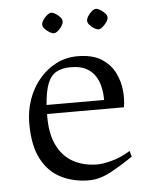

<svg xmlns="http://www.w3.org/2000/svg" viewBox="-49 -673 574 724"><g transform="rotate(-5 238.5 -311.0)"><path d="M259 10Q202 10 155 -13Q108 -36 80.5 -87Q53 -138 53 -223Q53 -271 68 -313.5Q83 -356 110.5 -389Q138 -422 175 -441Q212 -460 256 -460Q313 -460 347 -438Q381 -416 397 -383Q413 -350 416 -315Q419 -280 414 -253H123Q121 -182 143 -136Q165 -90 205 -68.5Q245 -47 296 -47Q317 -47 351 -56Q385 -65 421 -87L427 -65Q386 -37 343 -13.5Q300 10 259 10ZM124 -287H342Q342 -328 330 -358Q318 -388 293 -404.5Q268 -421 227 -421Q194 -421 172.5 -409Q151 -397 139.5 -368Q128 -339 124 -287ZM175 -554Q169 -554 159.5 -559.5Q150 -565 142 -573.5Q134 -582 134 -590Q134 -598 140.5 -608Q147 -618 156 -625Q165 -632 171 -632Q178 -632 187.5 -626.5Q197 -621 204.5 -612.5Q212 -604 212 -596Q212 -588 205.5 -578Q199 -568 190.5 -561Q182 -554 175 -554ZM344 -554Q338 -554 328.5 -559.5Q319 -565 311.5 -573.5Q304 -582 304 -590Q304 -598 310.5 -608Q317 -618 325.5 -625Q334 -632 341 -632Q347 -632 356.5 -626.5Q366 -621 374 -612.5Q382 -604 382 -596Q382 -588 375 -578Q368 -568 359.5 -561Q351 -554 344 -554Z"/></g></svg>

Font: Ancizar Serif Light
Style: Regular
Weight: 300
Designer: Cesar Puertas, Viviana Monsalve, Julian Moncada, Julian Prieto, Jose Castro, Felipe Aragon, Mariel Hernandez, Sara Alarc
Version: Version 8.100